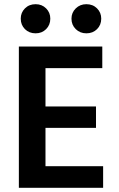

<svg xmlns="http://www.w3.org/2000/svg" viewBox="-20 -896 568 916"><path d="M472 0H70V-674H468V-571H197V-388H438V-286H197V-103H472ZM463 -807Q463 -777 443 -757Q423 -737 392 -737Q362 -737 341.5 -757Q321 -777 321 -807Q321 -836 341.5 -856Q362 -876 392 -876Q423 -876 443 -856Q463 -836 463 -807ZM220 -807Q220 -777 200 -757Q180 -737 150 -737Q119 -737 99 -757Q79 -777 79 -807Q79 -836 99 -856Q119 -876 150 -876Q180 -876 200 -856Q220 -836 220 -807Z"/></svg>

Font: Hind Siliguri SemiBold
Style: Regular
Weight: 600
Designer: Jyotish Sonowal
Foundry: Indian Type Foundry
Version: Version 1.001;PS 1.0;hotconv 1.0.86;makeotf.lib2.5.63406; tt